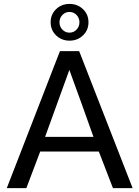

<svg xmlns="http://www.w3.org/2000/svg" viewBox="-20 -976 723 996"><path d="M340.8 -765.1Q299.3 -765.1 271 -792.5Q242.7 -819.8 242.7 -860.4Q242.7 -901.4 271 -928.5Q299.3 -955.6 340.8 -955.6Q382.3 -955.6 410.6 -928.5Q439 -901.4 439 -860.4Q439 -819.8 410.6 -792.5Q382.3 -765.1 340.8 -765.1ZM340.3 -806.6Q361.8 -806.6 377 -822.3Q392.1 -837.9 392.1 -860.4Q392.1 -882.8 377 -898.4Q361.8 -914.1 340.3 -914.1Q318.8 -914.1 303.7 -898.4Q288.6 -882.8 288.6 -860.4Q288.6 -837.9 303.7 -822.3Q318.8 -806.6 340.3 -806.6ZM213.9 -266.1H464.8Q402.8 -441.4 339.8 -613.3Q276.4 -439 213.9 -266.1ZM15.1 0 291 -710.9H390.6L668 0H565.9L492.7 -189.9H188.5L116.7 0Z"/></svg>

Font: Muli
Style: Regular
Weight: 400
Designer: Vernon Adams
Foundry: newtypography
Version: Version 2; ttfautohint (v1.00rc1.6-4cba) -l 8 -r 50 -G 200 -